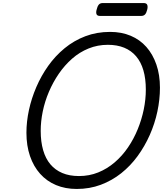

<svg xmlns="http://www.w3.org/2000/svg" viewBox="-20 -1225 1073 1264"><path d="M485 19Q410 19 349 -6.5Q288 -32 244.5 -80.5Q201 -129 177.5 -197.5Q154 -266 154 -351Q154 -424 170.5 -500.5Q187 -577 219 -651.5Q251 -726 297.5 -791.5Q344 -857 405.5 -907.5Q467 -958 542 -986.5Q617 -1015 705 -1015Q780 -1015 840.5 -989.5Q901 -964 943.5 -916Q986 -868 1009.5 -800Q1033 -732 1033 -648Q1033 -570 1016 -490.5Q999 -411 966 -336.5Q933 -262 886 -197.5Q839 -133 778 -84.5Q717 -36 643.5 -8.5Q570 19 485 19ZM500 -66Q568 -66 627 -90Q686 -114 735.5 -156.5Q785 -199 823 -255Q861 -311 887 -375Q913 -439 926.5 -505Q940 -571 940 -635Q940 -707 924 -762Q908 -817 876 -854.5Q844 -892 797.5 -911Q751 -930 690 -930Q623 -930 563.5 -906Q504 -882 455 -839Q406 -796 367.5 -740Q329 -684 302 -620.5Q275 -557 261.5 -491.5Q248 -426 248 -363Q248 -292 264 -236.5Q280 -181 311.5 -143.5Q343 -106 390 -86Q437 -66 500 -66ZM639 -1120Q620 -1120 615.5 -1131.5Q611 -1143 616 -1161Q621 -1183 630 -1194Q639 -1205 657 -1205H925Q945 -1205 949.5 -1192.5Q954 -1180 949 -1161Q944 -1140 935 -1130Q926 -1120 908 -1120Z"/></svg>

Font: Playwrite RO
Style: Regular
Weight: 400
Designer: Veronika Burian, José Scaglione
Foundry: TypeTogether
Version: Version 1.002